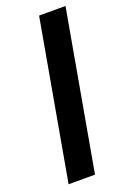

<svg xmlns="http://www.w3.org/2000/svg" viewBox="-141 -770 551 820"><g transform="rotate(-20 135.0 -360.0)"><path d="M22 0 150 -720H270L142 0Z"/></g></svg>

Font: DM Sans 24pt SemiBold
Style: Italic
Weight: 600
Italic angle: -10°
Designer: Colophon Foundry, Jonny Pinhorn
Foundry: Colophon Foundry
Version: Version 4.004;gftools[0.9.30]